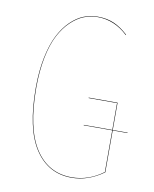

<svg xmlns="http://www.w3.org/2000/svg" viewBox="-80 -751 661 822"><g transform="rotate(10 250.5 -340.5)"><path d="M490.2 -223.1V-221.2H425.8V-39.1Q359.4 8.8 287.1 8.8Q185.1 8.8 127.4 -78.9Q69.8 -166.5 69.8 -345.2Q69.8 -417.5 82 -476.6Q94.2 -535.6 114.3 -574.7Q134.3 -613.8 161.6 -640.4Q189 -667 218.3 -678.5Q247.6 -689.9 278.8 -689.9Q318.8 -689.9 349.6 -676.5Q380.4 -663.1 411.1 -634.8L410.2 -632.8Q352.1 -688 278.8 -688Q247.6 -688 218.8 -676.5Q189.9 -665 162.8 -638.9Q135.7 -612.8 115.7 -574.2Q95.7 -535.6 83.7 -476.6Q71.8 -417.5 71.8 -345.2Q71.8 -167.5 128.7 -80.3Q185.5 6.8 287.1 6.8Q360.8 6.8 423.8 -40V-221.2H299.8V-223.1H423.8V-339.8H300.8L299.8 -341.8H425.8V-223.1Z"/></g></svg>

Font: Fira Sans Compressed Two
Style: Regular
Weight: 100
Width: 1
Designer: Carrois Corporate & Edenspiekermann AG
Foundry: Carrois Corporate GbR & Edenspiekermann AG
Version: Version 4.203;PS 004.203;hotconv 1.0.88;makeotf.lib2.5.64775